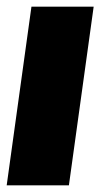

<svg xmlns="http://www.w3.org/2000/svg" viewBox="-32 -554 300 574"><path d="M248 -534 174 0H-12L62 -534Z"/></svg>

Font: Fira Sans Extra Condensed Black
Style: Italic
Weight: 900
Width: 3
Italic angle: -8°
Designer: Carrois Corporate & Edenspiekermann AG
Foundry: Carrois Corporate GbR & Edenspiekermann AG
Version: Version 4.203